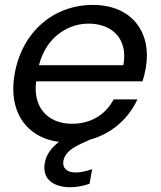

<svg xmlns="http://www.w3.org/2000/svg" viewBox="-20 -577 660 789"><path d="M111.1 -242.9H565.8C571.5 -261.6 575.5 -277.7 579 -296.9C605.1 -445.4 520.4 -556.8 361.4 -556.8C201.6 -556.8 71.4 -447.8 40.4 -274.5C9.4 -101.3 105.9 8.5 261.9 8.5C398.2 8.5 499.1 -69 544.7 -168.6H446.9C416.9 -110 357.7 -68.4 275.5 -68.4C178.2 -68.4 109.2 -135.3 130.4 -254.9L136.1 -290.1C158.1 -412.5 249 -479.9 344.1 -479.9C437.7 -479.9 507.4 -420.5 487 -309.2H124.1ZM303.8 -39.3C211.1 0 172.5 44.9 164 92.7C151.2 165.6 208.9 192.4 268.7 192.4C295.5 192.4 323.8 186.8 348 178.1L358.8 118.1C334.3 126.8 309.8 131.8 290.6 131.8C255.4 131.8 235.1 114.1 240.6 83.4C245.6 58.1 264.1 35.9 313.6 13.4L372.4 -13.5L356.6 -61.2Z"/></svg>

Font: Poppins Devanagari Thin
Style: Italic
Weight: 100
Italic angle: -10°
Designer: Ninad Kale (Devanagari), Jonny Pinhorn (Latin)
Foundry: Indian Type Foundry
Version: 4.005